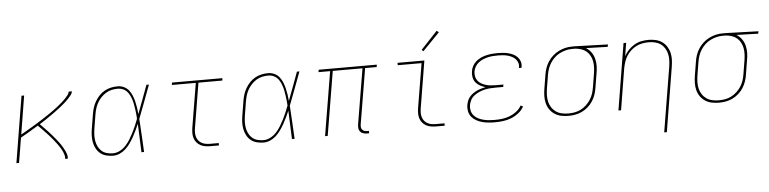

<svg xmlns="http://www.w3.org/2000/svg" viewBox="-52 -1039 6110 1525"><g transform="rotate(-5 3003.0 -276.0)"><path d="M43 0 130 -530H151L101 -223Q115 -231 129 -239Q143 -247 156.5 -255Q170 -263 184 -271Q198 -279 211.5 -287.5Q225 -296 239 -304.5Q253 -313 266.5 -321.5Q280 -330 293.5 -339Q307 -348 320.5 -357Q334 -366 347 -375Q360 -384 373 -393.5Q386 -403 399 -413Q412 -423 424.5 -433.5Q437 -444 449 -454.5Q461 -465 472 -477Q483 -489 493.5 -502Q504 -515 506 -530H532Q530 -515 520.5 -502.5Q511 -490 500.5 -478.5Q490 -467 479 -456.5Q468 -446 456 -436Q444 -426 432 -416Q420 -406 407.5 -397Q395 -388 382.5 -378.5Q370 -369 357.5 -360.5Q345 -352 332.5 -343Q320 -334 307 -325.5Q294 -317 281 -308.5Q268 -300 255 -292Q265 -282 275.5 -271Q286 -260 296.5 -249.5Q307 -239 317 -228Q327 -217 337 -205.5Q347 -194 356.5 -183Q366 -172 375.5 -160Q385 -148 394 -136.5Q403 -125 411 -112.5Q419 -100 426.5 -87Q434 -74 440.5 -60Q447 -46 451 -31Q455 -16 453 0H432Q434 -15 430 -30Q426 -45 420 -58.5Q414 -72 406.5 -84Q399 -96 391 -108Q383 -120 374 -131.5Q365 -143 356 -154.5Q347 -166 337.5 -177Q328 -188 318.5 -198.5Q309 -209 299 -219.5Q289 -230 279 -240.5Q269 -251 259 -261.5Q249 -272 238 -282Q203 -260 167.5 -239.5Q132 -219 97 -199L64 0Z M814 8Q786 8 759 1Q732 -6 712 -22.5Q692 -39 679.5 -62.5Q667 -86 662 -112.5Q657 -139 658 -167Q659 -195 664 -223L682 -333Q686 -359 694 -385Q702 -411 716 -435Q730 -459 749.5 -479.5Q769 -500 793.5 -513.5Q818 -527 844.5 -532.5Q871 -538 897 -538Q923 -538 946.5 -527Q970 -516 985.5 -496.5Q1001 -477 1010.5 -453.5Q1020 -430 1026 -405.5Q1032 -381 1036 -355.5Q1040 -330 1042 -304Q1064 -361 1084.5 -417.5Q1105 -474 1126 -530H1146Q1121 -464 1096.5 -397.5Q1072 -331 1046 -265Q1051 -199 1054 -132.5Q1057 -66 1061 0H1040Q1037 -57 1035.5 -114Q1034 -171 1031 -227Q1020 -202 1008 -176.5Q996 -151 982 -126Q968 -101 951.5 -77.5Q935 -54 914 -34.5Q893 -15 867 -3.5Q841 8 814 8ZM814 -11Q842 -11 869 -25Q896 -39 916.5 -61Q937 -83 952.5 -108.5Q968 -134 981.5 -160.5Q995 -187 1006.5 -214Q1018 -241 1028 -268Q1027 -288 1025 -307.5Q1023 -327 1020 -347Q1017 -367 1013.5 -386Q1010 -405 1004 -423.5Q998 -442 989 -459.5Q980 -477 967 -490.5Q954 -504 935.5 -511.5Q917 -519 897 -519Q873 -519 849 -514Q825 -509 803 -496Q781 -483 763 -464Q745 -445 732.5 -423Q720 -401 713 -377.5Q706 -354 702 -330L684 -220Q680 -195 679 -170Q678 -145 682 -121.5Q686 -98 696.5 -76.5Q707 -55 724.5 -39.5Q742 -24 765.5 -17.5Q789 -11 814 -11Z M1589 0Q1569 0 1548.5 -3.5Q1528 -7 1510.5 -16.5Q1493 -26 1480.5 -41Q1468 -56 1462 -75Q1456 -94 1456 -114.5Q1456 -135 1459 -156L1518 -511H1327L1330 -530H1732L1729 -511H1539L1480 -153Q1477 -135 1477 -117.5Q1477 -100 1482 -83.5Q1487 -67 1497.5 -54Q1508 -41 1522.5 -33Q1537 -25 1554.5 -22Q1572 -19 1589 -19H1658V0Z M2014 8Q1986 8 1959 1Q1932 -6 1912 -22.5Q1892 -39 1879.5 -62.5Q1867 -86 1862 -112.5Q1857 -139 1858 -167Q1859 -195 1864 -223L1882 -333Q1886 -359 1894 -385Q1902 -411 1916 -435Q1930 -459 1949.5 -479.5Q1969 -500 1993.5 -513.5Q2018 -527 2044.5 -532.5Q2071 -538 2097 -538Q2123 -538 2146.5 -527Q2170 -516 2185.5 -496.5Q2201 -477 2210.5 -453.5Q2220 -430 2226 -405.5Q2232 -381 2236 -355.5Q2240 -330 2242 -304Q2264 -361 2284.5 -417.5Q2305 -474 2326 -530H2346Q2321 -464 2296.5 -397.5Q2272 -331 2246 -265Q2251 -199 2254 -132.5Q2257 -66 2261 0H2240Q2237 -57 2235.5 -114Q2234 -171 2231 -227Q2220 -202 2208 -176.5Q2196 -151 2182 -126Q2168 -101 2151.5 -77.5Q2135 -54 2114 -34.5Q2093 -15 2067 -3.5Q2041 8 2014 8ZM2014 -11Q2042 -11 2069 -25Q2096 -39 2116.5 -61Q2137 -83 2152.5 -108.5Q2168 -134 2181.5 -160.5Q2195 -187 2206.5 -214Q2218 -241 2228 -268Q2227 -288 2225 -307.5Q2223 -327 2220 -347Q2217 -367 2213.5 -386Q2210 -405 2204 -423.5Q2198 -442 2189 -459.5Q2180 -477 2167 -490.5Q2154 -504 2135.5 -511.5Q2117 -519 2097 -519Q2073 -519 2049 -514Q2025 -509 2003 -496Q1981 -483 1963 -464Q1945 -445 1932.5 -423Q1920 -401 1913 -377.5Q1906 -354 1902 -330L1884 -220Q1880 -195 1879 -170Q1878 -145 1882 -121.5Q1886 -98 1896.5 -76.5Q1907 -55 1924.5 -39.5Q1942 -24 1965.5 -17.5Q1989 -11 2014 -11Z M2838 8Q2823 8 2808.5 3.5Q2794 -1 2784.5 -11.5Q2775 -22 2773 -37Q2771 -52 2773 -68L2847 -511H2610L2525 0H2504L2589 -511H2496L2500 -530H2963L2960 -511H2868L2794 -68Q2792 -56 2793.5 -45Q2795 -34 2802 -26Q2809 -18 2819.5 -14.5Q2830 -11 2842 -11H2855V8Z M3389 0Q3369 0 3348.5 -3.5Q3328 -7 3310.5 -16.5Q3293 -26 3280.5 -41Q3268 -56 3262 -75Q3256 -94 3256 -114.5Q3256 -135 3259 -156L3318 -511H3128V-530H3342L3280 -153Q3277 -135 3277 -117.5Q3277 -100 3282 -83.5Q3287 -67 3297.5 -54Q3308 -41 3322.5 -33Q3337 -25 3354.5 -22Q3372 -19 3389 -19H3458V0ZM3341 -604 3328 -616 3460 -757 3476 -743Z M3857 8Q3831 8 3805.5 5.5Q3780 3 3756 -3.5Q3732 -10 3710.5 -22Q3689 -34 3673.5 -52.5Q3658 -71 3652.5 -96Q3647 -121 3651 -147Q3654 -164 3660.5 -181Q3667 -198 3679 -212Q3691 -226 3706.5 -237Q3722 -248 3738.5 -255.5Q3755 -263 3772.5 -268Q3790 -273 3807 -277Q3785 -283 3764.5 -294Q3744 -305 3730 -322.5Q3716 -340 3711.5 -363.5Q3707 -387 3711 -411Q3714 -433 3725.5 -454Q3737 -475 3755 -490Q3773 -505 3794.5 -514.5Q3816 -524 3838 -529Q3860 -534 3882 -536Q3904 -538 3926 -538Q3948 -538 3970 -536Q3992 -534 4012 -529Q4032 -524 4051 -514.5Q4070 -505 4084 -490Q4098 -475 4104.5 -454.5Q4111 -434 4107 -413Q4107 -411 4106.5 -409Q4106 -407 4106 -405H4085Q4086 -407 4086 -408.5Q4086 -410 4086 -412Q4090 -430 4083.5 -448Q4077 -466 4064.5 -478.5Q4052 -491 4035.5 -499Q4019 -507 4001 -511.5Q3983 -516 3964 -517.5Q3945 -519 3926 -519Q3907 -519 3887 -517.5Q3867 -516 3847.5 -511.5Q3828 -507 3808.5 -499Q3789 -491 3772.5 -478Q3756 -465 3745 -446.5Q3734 -428 3731 -408Q3728 -388 3732 -368.5Q3736 -349 3747.5 -334Q3759 -319 3776 -309.5Q3793 -300 3811.5 -294.5Q3830 -289 3850.5 -287Q3871 -285 3891 -285H3951L3948 -266H3888Q3866 -266 3844.5 -264.5Q3823 -263 3800.5 -258Q3778 -253 3757 -244Q3736 -235 3717 -221Q3698 -207 3686.5 -186.5Q3675 -166 3672 -144Q3668 -122 3673.5 -100Q3679 -78 3693 -62Q3707 -46 3726.5 -36Q3746 -26 3767.5 -20.5Q3789 -15 3811.5 -13Q3834 -11 3857 -11Q3887 -11 3917 -14.5Q3947 -18 3976 -29Q4005 -40 4031 -59.5Q4057 -79 4072 -107L4091 -98Q4075 -68 4046.5 -46Q4018 -24 3986.5 -12Q3955 0 3922 4Q3889 8 3857 8Z M4445 8Q4415 8 4386.5 2Q4358 -4 4335 -19Q4312 -34 4296 -57Q4280 -80 4273 -107.5Q4266 -135 4266.5 -164.5Q4267 -194 4272 -223L4290 -333Q4294 -360 4303 -386Q4312 -412 4327.5 -436Q4343 -460 4364.5 -479.5Q4386 -499 4411.5 -512Q4437 -525 4464 -531.5Q4491 -538 4518 -538Q4521 -538 4525 -538Q4529 -538 4533 -538Q4537 -538 4541.5 -538Q4546 -538 4550 -538L4806 -530L4802 -511L4629 -516Q4653 -502 4670 -478.5Q4687 -455 4694.5 -426.5Q4702 -398 4701.5 -367.5Q4701 -337 4695 -307L4677 -197Q4673 -169 4664 -142.5Q4655 -116 4639.5 -91.5Q4624 -67 4601.5 -47Q4579 -27 4553 -14.5Q4527 -2 4499.5 3Q4472 8 4445 8ZM4445 -11Q4470 -11 4495.5 -15.5Q4521 -20 4544.5 -32Q4568 -44 4588 -62.5Q4608 -81 4622.5 -103.5Q4637 -126 4645 -150.5Q4653 -175 4657 -200L4675 -310Q4679 -334 4680 -359Q4681 -384 4676.5 -407.5Q4672 -431 4661 -451.5Q4650 -472 4632.5 -487Q4615 -502 4592 -509.5Q4569 -517 4545 -519H4530Q4526 -519 4523 -519Q4520 -519 4516 -519Q4492 -519 4467.5 -512.5Q4443 -506 4420 -494.5Q4397 -483 4377.5 -464.5Q4358 -446 4344 -424Q4330 -402 4322 -378.5Q4314 -355 4310 -330L4292 -220Q4288 -194 4287.5 -167.5Q4287 -141 4293 -116.5Q4299 -92 4313 -71Q4327 -50 4347.5 -36Q4368 -22 4393.5 -16.5Q4419 -11 4445 -11Z M5190 205 5275 -310Q5279 -336 5280 -362Q5281 -388 5275.5 -412.5Q5270 -437 5257 -458Q5244 -479 5224.5 -493Q5205 -507 5180 -513Q5155 -519 5129 -519Q5105 -519 5079.5 -514.5Q5054 -510 5030.5 -498Q5007 -486 4987 -468Q4967 -450 4953 -427.5Q4939 -405 4931 -380.5Q4923 -356 4918 -331L4864 0H4843L4930 -530H4951L4934 -426Q4949 -453 4970.5 -475Q4992 -497 5018 -512Q5044 -527 5073 -532.5Q5102 -538 5130 -538Q5159 -538 5187 -531.5Q5215 -525 5237 -509.5Q5259 -494 5274 -471Q5289 -448 5295.5 -421Q5302 -394 5301 -365Q5300 -336 5295 -307L5211 205Z M5645 8Q5615 8 5586.5 2Q5558 -4 5535 -19Q5512 -34 5496 -57Q5480 -80 5473 -107.5Q5466 -135 5466.5 -164.5Q5467 -194 5472 -223L5490 -333Q5494 -360 5503 -386Q5512 -412 5527.5 -436Q5543 -460 5564.5 -479.5Q5586 -499 5611.5 -512Q5637 -525 5664 -531.5Q5691 -538 5718 -538Q5721 -538 5725 -538Q5729 -538 5733 -538Q5737 -538 5741.5 -538Q5746 -538 5750 -538L6006 -530L6002 -511L5829 -516Q5853 -502 5870 -478.5Q5887 -455 5894.5 -426.5Q5902 -398 5901.5 -367.5Q5901 -337 5895 -307L5877 -197Q5873 -169 5864 -142.5Q5855 -116 5839.5 -91.5Q5824 -67 5801.5 -47Q5779 -27 5753 -14.5Q5727 -2 5699.5 3Q5672 8 5645 8ZM5645 -11Q5670 -11 5695.5 -15.5Q5721 -20 5744.5 -32Q5768 -44 5788 -62.5Q5808 -81 5822.5 -103.5Q5837 -126 5845 -150.5Q5853 -175 5857 -200L5875 -310Q5879 -334 5880 -359Q5881 -384 5876.5 -407.5Q5872 -431 5861 -451.5Q5850 -472 5832.5 -487Q5815 -502 5792 -509.5Q5769 -517 5745 -519H5730Q5726 -519 5723 -519Q5720 -519 5716 -519Q5692 -519 5667.5 -512.5Q5643 -506 5620 -494.5Q5597 -483 5577.5 -464.5Q5558 -446 5544 -424Q5530 -402 5522 -378.5Q5514 -355 5510 -330L5492 -220Q5488 -194 5487.5 -167.5Q5487 -141 5493 -116.5Q5499 -92 5513 -71Q5527 -50 5547.5 -36Q5568 -22 5593.5 -16.5Q5619 -11 5645 -11Z"/></g></svg>

Font: Iosevka Curly Thin Extended
Style: Italic
Weight: 100
Width: 7
Italic angle: -9°
Monospace: yes
Designer: Belleve Invis
Foundry: Belleve Invis
Version: Version 11.1.0; ttfautohint (v1.8.3)